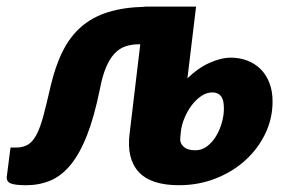

<svg xmlns="http://www.w3.org/2000/svg" viewBox="-40 -538 846 566"><path d="M491.5 -132.5Q489.5 -116.5 501 -105.8Q512.5 -95 536 -95Q555 -95 570.5 -106.8Q586 -118.5 597 -136.8Q608 -155 614 -176.5Q620 -198 620 -217.5Q620 -227 618.8 -235.8Q617.5 -244.5 613.8 -251Q610 -257.5 603.2 -261.5Q596.5 -265.5 585.5 -265.5Q569 -265.5 553.5 -255Q538 -244.5 525.2 -227.8Q512.5 -211 503.8 -190Q495 -169 493 -148.5ZM512.5 -307Q543 -337 577.2 -352.5Q611.5 -368 640.5 -368Q667 -368 689.5 -359.2Q712 -350.5 728.5 -334Q745 -317.5 754.2 -293.5Q763.5 -269.5 763.5 -239Q763.5 -188.5 741.8 -143.5Q720 -98.5 682.5 -64.8Q645 -31 594.8 -11.5Q544.5 8 487.5 8Q405 8 369 -31Q333 -70 342 -143.5L373.5 -407.5H371Q349 -407.5 331 -401.8Q313 -396 298.5 -381Q284 -366 273 -340.5Q262 -315 254.5 -275.5Q238 -194.5 216.8 -140Q195.5 -85.5 168.5 -52.5Q141.5 -19.5 108.8 -5.8Q76 8 37 8Q4 8 -8.8 2.5Q-21.5 -3 -20 -17.5L-9 -103H6.5Q28 -103 42.2 -111.5Q56.5 -120 67.5 -140.8Q78.5 -161.5 87.8 -196Q97 -230.5 109 -283Q123 -343.5 145 -387.2Q167 -431 200 -459.5Q233 -488 278.8 -502.2Q324.5 -516.5 386.5 -518V-518.5H538Z"/></svg>

Font: Lato ExtraBold
Style: Italic
Weight: 800
Italic angle: -7°
Designer: Lukasz Dziedzic with Adam Twardoch and Botio Nikoltchev
Foundry: tyPoland Lukasz Dziedzic
Version: Version 2.015; 2015-08-06; http://www.latofonts.com/